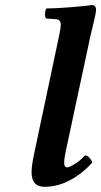

<svg xmlns="http://www.w3.org/2000/svg" viewBox="-20 -718 394 748"><path d="M333 -581.1 235.8 -127Q230 -98.6 230 -84Q230 -65.9 241.2 -65.9Q250 -65.9 271.7 -79.3Q293.5 -92.8 311 -112.8Q320.3 -112.8 328.6 -103.3Q336.9 -93.8 339.8 -85Q300.8 -41.5 252.4 -15.9Q204.1 9.8 153.8 9.8Q103 9.8 103 -46.9Q103 -72.3 112.8 -118.2L210.9 -582Q216.8 -610.4 216.8 -621.1Q216.8 -641.6 199.2 -643.1L159.2 -646Q154.8 -652.3 155.5 -665.8Q156.2 -679.2 161.1 -685.1Q194.8 -685.1 253.4 -689.7Q312 -694.3 336.9 -698.2Q354 -698.2 354 -680.2Q354 -672.4 351.1 -657.7Q348.1 -643.1 342 -618.4Q335.9 -593.8 333 -581.1Z"/></svg>

Font: Common Serif
Style: Bold Italic
Weight: 700
Italic angle: -12°
Designer: Philipp H. Poll, Khaled Hosny
Foundry: Stefan Peev, Context Ltd.
Version: Version 1.026